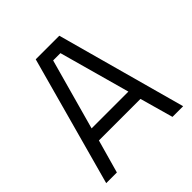

<svg xmlns="http://www.w3.org/2000/svg" viewBox="-186 -830 967 967"><g transform="rotate(-45 298.0 -346.0)"><path d="M24 0 214 -692H382L572 0H496L446 -178H150L100 0ZM272 -626 167 -247H429L324 -626Z"/></g></svg>

Font: Titillium Web
Style: Regular
Weight: 400
Version: Version 1.002;PS 57.000;hotconv 1.0.70;makeotf.lib2.5.55311